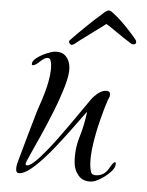

<svg xmlns="http://www.w3.org/2000/svg" viewBox="-20 -334 281 368"><path d="M155 14Q139 14 131 3Q123 -8 123 -22Q123 -48 132.5 -71.5Q142 -95 147 -120Q138 -110 121.5 -91Q105 -72 85.5 -51.5Q66 -31 47.5 -16.5Q29 -2 17 -2Q11 -2 11 -9Q11 -15 13.5 -22Q16 -29 18 -34Q26 -56 34.5 -78Q43 -100 51 -121Q56 -132 61 -144Q66 -156 70 -168Q73 -177 75.5 -188Q78 -199 78 -209Q78 -212 77 -217.5Q76 -223 71 -223Q65 -223 56.5 -216Q48 -209 43 -209Q41 -209 41 -211Q41 -217 49.5 -222.5Q58 -228 69 -231.5Q80 -235 85 -235Q99 -235 106 -226.5Q113 -218 113 -204Q113 -191 104.5 -169Q96 -147 83.5 -122Q71 -97 58.5 -74.5Q46 -52 37.5 -37Q29 -22 29 -20Q29 -17 32 -17Q40 -17 57.5 -33.5Q75 -50 95 -73Q115 -96 131.5 -116Q148 -136 154 -143Q159 -149 167 -154.5Q175 -160 183 -160Q191 -160 191 -153Q191 -149 187 -143Q180 -127 172 -104Q164 -81 158.5 -58Q153 -35 153 -18Q153 -11 154.5 -4.5Q156 2 165 2Q180 2 188.5 -10.5Q197 -23 200 -23Q202 -23 202 -21Q202 -13 193 -5Q184 3 173 8.5Q162 14 155 14ZM123 -250Q119 -248 118 -248Q115 -248 113 -251.5Q111 -255 115 -258Q124 -266 143.5 -282Q163 -298 176 -307Q184 -314 189 -314Q192 -314 199 -307Q210 -297 223 -280.5Q236 -264 239 -259Q241 -256 241 -254Q241 -249 236 -249Q233 -249 232 -250Q217 -261 203.5 -272.5Q190 -284 184 -288Q179 -285 167 -277.5Q155 -270 142.5 -262.5Q130 -255 123 -250Z"/></svg>

Font: Sassy Frass
Style: Regular
Weight: 400
Designer: Robert E. Leuschke
Foundry: Robert E. Leuschke
Version: Version 1.010; ttfautohint (v1.8.3)